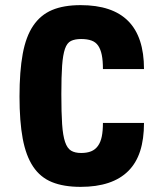

<svg xmlns="http://www.w3.org/2000/svg" viewBox="-20 -718 614 748"><path d="M381 -239Q381 -208 376.5 -186Q372 -164 361.5 -149.5Q351 -135 335 -128.5Q319 -122 296 -122Q272 -122 257 -131Q242 -140 233.5 -165Q225 -190 222 -234.5Q219 -279 219 -351Q219 -420 222 -462Q225 -504 233 -527.5Q241 -551 256.5 -558.5Q272 -566 296 -566Q320 -566 336.5 -560Q353 -554 362.5 -540Q372 -526 376.5 -504Q381 -482 381 -449H541Q541 -574 479.5 -636Q418 -698 294 -698Q228 -698 183 -679Q138 -660 109.5 -618Q81 -576 68.5 -508Q56 -440 56 -342Q56 -245 68.5 -178Q81 -111 109 -69Q137 -27 182.5 -8.5Q228 10 294 10Q356 10 402.5 -5.5Q449 -21 480 -52Q511 -83 526 -129.5Q541 -176 541 -239Z"/></svg>

Font: Secuela Black
Style: Regular
Weight: 900
Designer: Fernando Haro
Foundry: deFharo
Version: Version 1.704